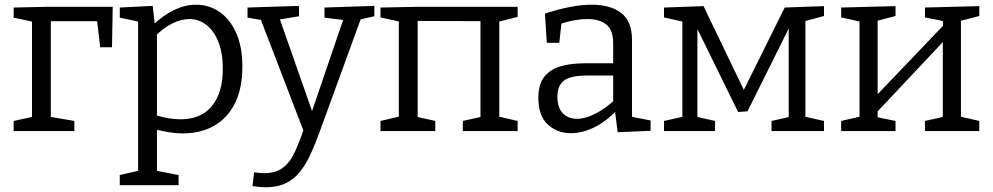

<svg xmlns="http://www.w3.org/2000/svg" viewBox="-20 -557 4219 816"><path d="M459 -528 456 -356H406L391 -481L403 -467H190L196 -480V-47L184 -62L296 -43V0H38V-43L126 -62L116 -47V-478L127 -463L38 -482V-525L178 -528Z M489 230V187L580 166L567 181V-476L579 -463L489 -482V-525L629 -532L639 -445L630 -451Q676 -494 722 -515.5Q768 -537 813 -537Q869 -537 913.5 -506Q958 -475 984 -416.5Q1010 -358 1010 -273Q1010 -181 978.5 -118Q947 -55 890 -22.5Q833 10 756 10Q728 10 698 5Q668 0 635 -8L647 -19V181L636 167L739 187V230ZM747 -50Q835 -50 881 -107Q927 -164 927 -265Q927 -331 908.5 -378Q890 -425 858 -450.5Q826 -476 785 -476Q750 -476 712.5 -457.5Q675 -439 637 -401L647 -426V-51L636 -69Q697 -50 747 -50Z M1053 234 1060 175Q1072 177 1082.5 178Q1093 179 1102 179Q1151 179 1181.5 156.5Q1212 134 1233 89Q1254 44 1276 -23L1273 7L1086 -480L1097 -471L1032 -482V-525L1251 -532V-488L1161 -473L1167 -482L1316 -57L1298 -61L1441 -480L1447 -471L1359 -482V-525L1571 -532V-488L1501 -472L1515 -481L1339 2Q1321 52 1301.5 95Q1282 138 1257 170.5Q1232 203 1196 221Q1160 239 1109 239Q1086 239 1053 234Z M1597 0V-43L1692 -65L1675 -39V-490L1696 -461L1597 -483V-525L1750 -528H2180V-485L2084 -461L2102 -489V-39L2085 -65L2180 -43V0H1947V-43L2037 -63L2022 -39V-490L2044 -467L1733 -468L1755 -490V-39L1740 -63L1830 -43V0Z M2666 -45 2653 -63 2745 -45V-1L2605 5L2593 -91L2600 -88Q2556 -40 2505 -15.5Q2454 9 2406 9Q2348 9 2308 -28Q2268 -65 2268 -140Q2268 -199 2293 -230.5Q2318 -262 2362 -275Q2406 -288 2464 -288H2595L2586 -278V-374Q2586 -429 2557 -452.5Q2528 -476 2477 -476Q2450 -476 2419.5 -470.5Q2389 -465 2355 -453L2367 -466L2357 -375H2304L2296 -499Q2353 -518 2403 -527.5Q2453 -537 2495 -537Q2575 -537 2620.5 -501.5Q2666 -466 2666 -388ZM2349 -147Q2349 -98 2372.5 -75Q2396 -52 2432 -52Q2467 -52 2509.5 -73.5Q2552 -95 2592 -132L2586 -111V-245L2595 -236H2476Q2405 -236 2377 -214.5Q2349 -193 2349 -147Z M2930 -462H2944V-44L2934 -62L3019 -43V0H2802V-43L2892 -63L2880 -44V-483L2895 -462L2802 -483V-525L2970 -531L3158 -140H3124L3315 -525L3482 -531V-489L3389 -464L3403 -486V-45L3392 -63L3482 -43V0H3259V-43L3344 -62L3332 -48V-464H3346L3157 -84L3117 -81Z M3555 0V-43L3650 -65L3633 -47V-480L3654 -461L3555 -483V-525L3786 -531V-489L3691 -464L3710 -482V-141L3696 -142L3997 -457L3988 -438L3987 -480L4001 -465L3911 -483V-525L4142 -531V-489L4046 -464L4064 -482V-47L4047 -65L4142 -43V0H3911V-43L4002 -63L3987 -47V-399L4000 -392L3700 -73L3710 -91V-47L3702 -60L3786 -43V0Z"/></svg>

Font: Pack4
Style: Regular
Weight: 400
Version: Version 2.002